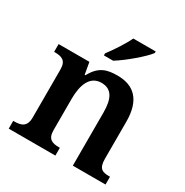

<svg xmlns="http://www.w3.org/2000/svg" viewBox="-175 -907 1009 1048"><g transform="rotate(30 330.0 -383.0)"><path d="M273 -619V-606H331C390 -642 482 -721 507 -756V-766H366C345 -721 302 -657 273 -619ZM23 0H317V-49H313C269 -49 239 -58 239 -115V-313C239 -396 263 -470 337 -470C403 -470 427 -421 427 -334V0H633V-49H629C584 -49 560 -58 560 -121V-354C560 -490 497 -548 394 -548C330 -548 280 -537 240 -462H235L222 -536H28V-487H31C75 -487 106 -478 106 -421V-119C106 -58 72 -49 27 -49H23Z"/></g></svg>

Font: Noto Serif Oriya SemiBold
Style: Regular
Weight: 600
Designer: David Williams
Foundry: Google LLC, David Williams
Version: Version 1.051